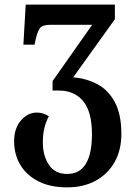

<svg xmlns="http://www.w3.org/2000/svg" viewBox="-20 -556 585 829"><path d="M270 253Q198 253 147 227.5Q96 202 68.5 157Q41 112 41 54Q41 -2 70.5 -36Q100 -70 139 -70Q166 -70 191 -54Q179 -32 172 -5Q165 22 165 60Q165 116 191 155.5Q217 195 270 195Q324 195 350.5 151.5Q377 108 377 24Q377 -74 339 -119.5Q301 -165 235 -165H207V-206L378 -449H197Q164 -449 153 -435Q142 -421 134 -386L129 -363H81L91 -536H476V-473L296 -222Q351 -218 398.5 -193.5Q446 -169 475 -116.5Q504 -64 504 22Q504 92 475 143.5Q446 195 393.5 224Q341 253 270 253Z"/></svg>

Font: Noto Serif Georgian SemiCondensed SemiBold
Style: Regular
Weight: 600
Width: 4
Designer: Monotype Design Team, Akaki Razmadze
Foundry: Google LLC
Version: Version 2.003; ttfautohint (v1.8.4.7-5d5b)